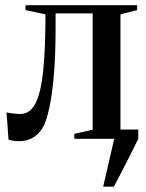

<svg xmlns="http://www.w3.org/2000/svg" viewBox="-20 -522 549 722"><path d="M368 180 409.5 0 393 -35H500V0Q484.5 31.5 469 62.5Q453.5 93.5 438 123Q422.5 152.5 408 180ZM52.5 9Q39.5 9 29.5 7.2Q19.5 5.5 12 3L4.5 -99.5Q14.5 -97 29.5 -95.2Q44.5 -93.5 57 -93.5Q93 -93.5 113.5 -133.5Q134 -173.5 142.5 -256.2Q151 -339 151 -468L76 -484V-502.5H495.5V-484L433 -468V-34.5L496.5 -18.5V0H259.5V-18.5L328.5 -34.5V-471.5H189V-417Q189 -312.5 182.5 -238.8Q176 -165 166 -119Q156 -73 145.5 -51Q130 -20.5 106.2 -5.8Q82.5 9 52.5 9Z"/></svg>

Font: Merriweather 144pt Medium
Style: Regular
Weight: 500
Version: Version 2.100